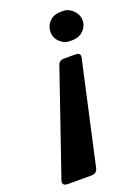

<svg xmlns="http://www.w3.org/2000/svg" viewBox="-140 -777 616 849"><g transform="rotate(-20 168.0 -352.5)"><path d="M185.1 -647.5Q185.1 -668.9 197.3 -686.5Q218.3 -715.8 257.3 -715.8H271Q291.5 -715.8 310.5 -699.7Q336.4 -677.2 336.4 -647.5Q336.4 -626 323.2 -608.4Q301.8 -580.1 262.2 -580.1H249.5Q228.5 -580.1 210.4 -595.2Q185.1 -616.2 185.1 -647.5ZM275.9 -494.1Q275.9 -494.1 168.5 -10.7Q162.6 10.3 139.2 10.7H26.9Q1 10.3 5.4 -11.7L171.4 -495.1Q177.2 -516.1 200.7 -516.6H254.4Q280.3 -516.1 275.9 -494.1Z"/></g></svg>

Font: Allan
Style: Bold
Weight: 700
Version: Version 1.005